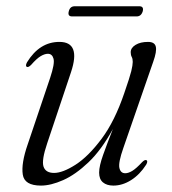

<svg xmlns="http://www.w3.org/2000/svg" viewBox="-20 -585 550 614"><path d="M448 -73Q454 -70 447.5 -58.5Q427 -26.5 399.2 -9Q371.5 8.5 342.5 8.5Q321.5 8.5 309.2 -1.8Q297 -12 297 -33Q297 -54 309.8 -89.8Q322.5 -125.5 341 -172.5Q304.5 -105.5 263 -66Q221.5 -26.5 182 -9Q142.5 8.5 111 8.5Q58 8.5 52.8 -27Q47.5 -62.5 68.5 -123L140.5 -336.5Q155.5 -381.5 151.2 -397.2Q147 -413 133 -413Q123 -413 110.2 -405.5Q97.5 -398 79.5 -377.5Q71 -369 66 -371Q60 -374 66.5 -386Q106.5 -451 170 -451Q239.5 -451 207 -354L131 -127Q112.5 -72.5 119.2 -52.2Q126 -32 153 -32Q180.5 -32 221.5 -58.2Q262.5 -84.5 304.8 -141Q347 -197.5 377.5 -287.5Q395 -338 399.8 -357.5Q404.5 -377 404.5 -387Q404.5 -397 401.2 -403Q398 -409 398 -418Q398 -432 413.5 -441.5Q429 -451 453.5 -451Q474.5 -451 478.2 -436Q482 -421 470 -387.5L374.5 -112Q358 -65 361.8 -48Q365.5 -31 380.5 -31Q390.5 -31 403 -38.5Q415.5 -46 434.5 -66.5Q443 -75 448 -73ZM200 -549Q204 -565 219 -565H425.5Q440.5 -565 436.5 -549Q431.5 -532.5 417 -532.5H210.5Q195.5 -532.5 200 -549Z"/></svg>

Font: Fraunces 72pt Light
Style: Italic
Weight: 300
Italic angle: -16°
Version: Version 1.000;[b76b70a41]